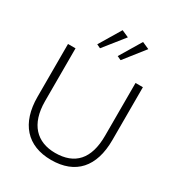

<svg xmlns="http://www.w3.org/2000/svg" viewBox="-186 -887 936 1017"><g transform="rotate(30 282.5 -378.5)"><path d="M209 -628 308 -752 265 -771 186 -639ZM335 -628 433 -752 390 -771 311 -639ZM280 14C429 14 509 -76 509 -240V-563H464V-240C464 -97 399 -29 280 -29C168 -29 97 -99 97 -240V-563H51V-240C51 -79 133 14 280 14Z"/></g></svg>

Font: OSH Darker Grotesque
Style: Regular
Weight: 400
Designer: Gabriel Lam
Foundry: TypeRant
Version: Version 1.000;Glyphs 3.1.1 (3148)